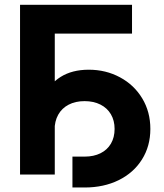

<svg xmlns="http://www.w3.org/2000/svg" viewBox="-20 -748 704 823"><path d="M545.9 -604H214.8V0H65.9V-727.5H545.9ZM290.5 -76.7H342.8Q381.8 -76.7 410.8 -91.1Q439.8 -105.5 455.5 -132.3Q471.2 -159.2 471.2 -195.3Q471.2 -231.4 455.3 -258.3Q439.5 -285.2 410.4 -299.8Q381.3 -314.5 342.5 -314.5Q303.3 -314.5 274.2 -299.3Q245.1 -284.2 229.5 -256.2Q213.9 -228.3 213.9 -189.9H140.1Q140.1 -270.5 165.3 -328.9Q190.4 -387.2 239.7 -418.2Q289.1 -449.2 360.4 -449.2Q433.6 -449.2 494.1 -416.7Q554.7 -384.3 589.6 -326.4Q624.5 -268.6 624.5 -195.3Q624.5 -121.6 588.6 -64.5Q552.7 -7.3 488.8 24.2Q424.8 55.7 342.8 55.7H290.5Z"/></svg>

Font: Inter RS Variable
Style: Regular
Weight: 400
Designer: Rasmus Andersson (customised by Maria Ramos and Noel Pretorius)
Foundry: rsms
Version: Version 3.001;Glyphs 3.2.3 (3260)